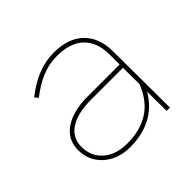

<svg xmlns="http://www.w3.org/2000/svg" viewBox="-129 -668 820 820"><g transform="rotate(-45 281.0 -258.5)"><path d="M449 0 448 -117Q414 -58 358.5 -29Q303 0 231 0Q157 0 110 -42Q63 -84 63 -149Q63 -212 114.5 -247Q166 -282 255 -282H447V-345Q446 -418 404.5 -457.5Q363 -497 283 -497Q234 -497 190.5 -478.5Q147 -460 102 -425L90 -441Q186 -517 283 -517Q371 -517 418.5 -471Q466 -425 467 -345L469 0ZM448 -162 447 -262H255Q173 -262 128 -232.5Q83 -203 83 -149Q83 -91 123.5 -55.5Q164 -20 232 -20Q310 -20 364 -54Q418 -88 448 -162Z"/></g></svg>

Font: TypoPRO Montserrat
Style: Regular
Weight: 250
Designer: Julieta Ulanovsky
Foundry: Julieta Ulanovsky
Version: Version 6.001